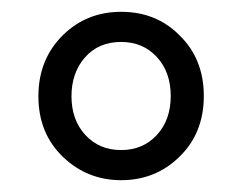

<svg xmlns="http://www.w3.org/2000/svg" viewBox="-20 -785 410 325"><path d="M185 -480Q128 -480 87 -519Q45 -559 45 -622Q45 -685 87 -726Q127 -765 185 -765Q244 -765 283 -726Q325 -686 325 -622.5Q325 -559 283 -519Q243 -480 185 -480ZM185 -531Q222 -531 245.5 -556.5Q269 -582 269 -622.5Q269 -663 245.5 -688.5Q222 -714 185 -714Q147 -714 124 -688Q101 -662 101 -622Q101 -582 124.5 -556.5Q148 -531 185 -531Z"/></svg>

Font: GenSenRounded TW R
Style: Regular
Weight: 400
Version: Version 1.501;PS 1;hotconv 16.6.51;makeotf.lib2.5.65220